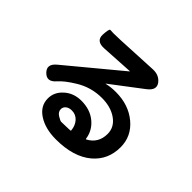

<svg xmlns="http://www.w3.org/2000/svg" viewBox="-176 -1034 1352 1352"><g transform="rotate(45 500.0 -358.0)"><path d="M516 58Q410 58 341 13Q272 -32 272 -106Q272 -169 322 -214Q374 -262 451 -262Q541 -262 599 -212Q653 -166 663 -96Q664 -91 668 -93Q747 -135 747 -227Q747 -294 688 -336Q629 -378 539 -378Q432 -378 342 -322Q268 -277 233 -237Q183 -179 137 -226Q92 -272 151 -321L544 -647Q548 -650 543 -650L303 -636Q226 -632 228 -696Q231 -760 243 -758.5Q255 -757 275 -757Q311 -757 347 -759L650 -774Q711 -777 744 -733Q776 -688 717 -643L488 -469Q484 -466 489 -467Q529 -477 579 -477Q707 -477 792.5 -405.5Q878 -334 878 -225Q878 -101 788 -24Q691 58 516 58ZM455 -56Q491 -56 527 -58L544 -59Q549 -59 548 -64Q544 -108 518 -137Q492 -166 452 -166Q424 -166 407 -152Q390 -138 390 -118Q390 -90 418 -73Q446 -56 455 -56Z"/></g></svg>

Font: Resource Han Rounded JP
Style: Bold
Weight: 700
Designer: Cyano Hao (round all glyphs); Ryoko NISHIZUKA 西塚涼子 (kana, bopomofo & ideographs); Paul D. Hunt (Latin, Greek & Cyrillic)
Foundry: Cyano Hao
Version: 0.990